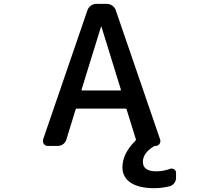

<svg xmlns="http://www.w3.org/2000/svg" viewBox="-20 -774 1040 990"><path d="M400.4 -311.5Q399.4 -307.6 404.3 -307.6H599.6Q604.5 -307.6 603.5 -311.5L502.9 -636.7Q502.9 -637.7 502 -637.7Q501 -637.7 501 -636.7ZM775.4 196.3Q696.3 196.3 653.8 168Q611.3 139.6 611.3 88.9Q611.3 17.6 678.7 -48.8Q681.6 -51.8 680.7 -55.7L632.8 -210Q631.8 -213.9 627 -213.9H375Q371.1 -213.9 370.1 -210L322.3 -54.7Q318.4 -40 305.7 -30.8Q293 -21.5 277.3 -21.5H226.6Q212.9 -21.5 206.1 -32.2Q201.2 -38.1 201.2 -45.9Q201.2 -49.8 202.1 -54.7L430.7 -720.7Q435.5 -735.4 448.2 -744.6Q460.9 -753.9 476.6 -753.9H531.2Q546.9 -753.9 559.6 -744.6Q572.3 -735.4 577.1 -720.7L805.7 -54.7Q809.6 -42 802.2 -31.7Q794.9 -21.5 781.2 -21.5Q777.3 -21.5 773.4 -19.5Q716.8 14.6 716.8 60.5Q716.8 109.4 786.1 109.4Q821.3 109.4 856.4 96.7Q867.2 92.8 877.4 98.6Q887.7 104.5 887.7 117.2V142.6Q887.7 158.2 878.4 170.4Q869.1 182.6 854.5 186.5Q814.5 196.3 775.4 196.3Z"/></svg>

Font: Gen Jyuu Gothic L Monospace Medium
Style: Regular
Weight: 500
Designer: [Source Han Sans]
Ryoko NISHIZUKA  (kana & ideographs); Paul D. Hunt (Latin, Greek & Cyrillic); Wenlong ZHANG  (bopomofo
Version: Version 1.002.20150607